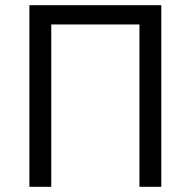

<svg xmlns="http://www.w3.org/2000/svg" viewBox="-20 -718 733 738"><path d="M93 -698H600V0H516V-624H177V0H93Z"/></svg>

Font: IBM Plex Sans
Style: Regular
Weight: 400
Designer: Mike Abbink, Paul van der Laan, Pieter van Rosmalen
Foundry: Bold Monday
Version: Version 3.005